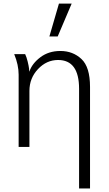

<svg xmlns="http://www.w3.org/2000/svg" viewBox="-20 -812 603 1061"><path d="M58.6 -512.7H119.1Q127 -496.1 132.8 -472.2Q138.7 -448.2 140.6 -432.6L141.6 -417H142.6Q157.2 -460.9 203.1 -495.6Q249 -530.3 313.5 -530.3Q382.8 -530.3 430.2 -485.8Q477.5 -441.4 477.5 -332V229.5H417V-321.3Q417 -480.5 300.8 -480.5Q237.3 -480.5 189.9 -430.2Q142.6 -379.9 142.6 -309.6V0H83V-399.4Q83 -453.1 58.6 -512.7ZM252.9 -610.4 305.7 -792H376L298.8 -610.4Z"/></svg>

Font: Gothic A1 Light
Style: Regular
Weight: 300
Version: Version 2.50